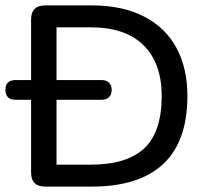

<svg xmlns="http://www.w3.org/2000/svg" viewBox="-37 -690 761 710"><path d="M78 -52V-321H21Q-17 -321 -17 -358Q-17 -394 21 -394H78V-618Q78 -670 130 -670H303Q416 -670 495.5 -629Q575 -588 615.5 -513Q656 -438 656 -335Q656 -167 566.5 -83.5Q477 0 303 0H130Q78 0 78 -52ZM561 -335Q561 -456 494 -522.5Q427 -589 297 -589H172V-394H338Q356 -394 366 -384.5Q376 -375 376 -358Q376 -340 366 -330.5Q356 -321 338 -321H172V-81H297Q432 -81 496.5 -141.5Q561 -202 561 -335Z"/></svg>

Font: SN Pro
Style: Regular
Weight: 400
Designer: Tobias Whetton
Foundry: Supernotes
Version: Version 1.003